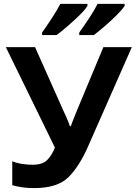

<svg xmlns="http://www.w3.org/2000/svg" viewBox="-20 -956 697 986"><path d="M657 -714H511L379 -398Q371 -378 360 -351Q349 -324 344 -308H339Q333 -326 322 -351.5Q311 -377 304 -391L160 -714H10L262 -198Q246 -158 222 -134Q198 -110 148 -110Q122 -110 94.5 -114Q67 -118 43 -128V-5Q94 10 155 10Q276 10 332.5 -47Q389 -104 434 -208ZM429 -936H290Q272 -902 244.5 -860Q217 -818 196 -789V-776H271Q295 -794 328 -822.5Q361 -851 390 -879.5Q419 -908 429 -926ZM620 -936H481Q464 -902 436 -860Q408 -818 387 -789V-776H462Q486 -794 519 -822.5Q552 -851 580.5 -879.5Q609 -908 620 -926Z"/></svg>

Font: Noto Sans UI
Style: Bold
Weight: 700
Designer: Monotype Design Team
Foundry: Monotype Imaging Inc.
Version: Version 1.901